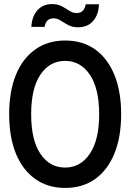

<svg xmlns="http://www.w3.org/2000/svg" viewBox="-20 -911 640 943"><path d="M300 12Q215 12 153 -32Q91 -76 58 -157Q25 -238 25 -350Q25 -462 58 -543Q91 -624 153 -668Q215 -712 300 -712Q386 -712 447.5 -668Q509 -624 542 -543Q575 -462 575 -350Q575 -238 542 -157Q509 -76 447.5 -32Q386 12 300 12ZM300 -88Q375 -88 421 -155.5Q467 -223 467 -350Q467 -477 421 -544.5Q375 -612 300 -612Q224 -612 178.5 -544.5Q133 -477 133 -350Q133 -223 178.5 -155.5Q224 -88 300 -88ZM363 -777Q335 -777 315 -788Q295 -799 278 -810Q261 -821 243 -821Q223 -821 212.5 -809.5Q202 -798 199 -779H134Q137 -832 164.5 -861.5Q192 -891 236 -891Q264 -891 284 -880Q304 -869 321 -858Q338 -847 356 -847Q377 -847 387.5 -859Q398 -871 401 -890H466Q464 -838 437 -807.5Q410 -777 363 -777Z"/></svg>

Font: DM Mono Medium
Style: Regular
Weight: 500
Designer: Colophon Foundry
Foundry: Colophon Foundry
Version: Version 1.000; ttfautohint (v1.8.2.53-6de2)